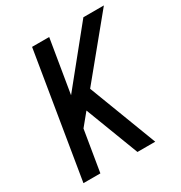

<svg xmlns="http://www.w3.org/2000/svg" viewBox="-172 -859 926 982"><g transform="rotate(-30 291.0 -367.5)"><path d="M37 0H137L177 -242L236 -314L356 0H461L308 -401L582 -735H461L207 -421L259 -735H158Z"/></g></svg>

Font: Iosevka Sparkle Medium Oblique
Style: Regular
Weight: 500
Italic angle: -9°
Designer: Belleve Invis
Foundry: Belleve Invis
Version: Version 4.5.0; ttfautohint (v1.8.3)